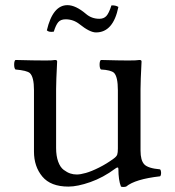

<svg xmlns="http://www.w3.org/2000/svg" viewBox="-20 -715 680 746"><path d="M366 -642Q383 -642 393 -652.5Q403 -663 413 -694Q429 -695 440 -688Q420 -589 353 -589Q329 -589 289 -621Q265 -640 235 -640Q216 -640 206.5 -629Q197 -618 189 -592Q170 -589 162 -597Q185 -695 242 -695Q274 -695 314 -661Q336 -642 366 -642ZM246 10Q177 10 144.5 -29Q112 -68 112 -126V-365Q112 -416 96 -431Q85 -441 40 -445Q35 -450 35 -464Q35 -478 40 -482Q113 -480 158 -480Q185 -480 194 -482Q202 -482 202 -476Q198 -399 198 -369V-140Q198 -109 206 -87Q214 -65 227.5 -55Q241 -45 253 -41Q265 -37 278.5 -37Q292 -37 313.5 -43Q335 -49 365 -64Q395 -79 422 -99Q433 -107 435.5 -114.5Q438 -122 438 -138V-364Q438 -417 423 -432Q411 -443 372 -445Q367 -450 367 -464Q367 -478 372 -482Q445 -480 478.5 -480Q512 -480 522 -482Q530 -482 530 -476Q526 -399 526 -369V-130Q526 -92 540.5 -76.5Q555 -61 602 -57Q606 -52 606 -43Q606 -34 602 -30Q505 -19 470 10Q458 13 450 10Q440 -15 440 -59Q440 -69 428 -60Q381 -25 331 -7.5Q281 10 246 10Z"/></svg>

Font: Libertinus Mono
Style: Regular
Weight: 400
Designer: Philipp H. Poll
Foundry: Khaled Hosny
Version: Version 6.7